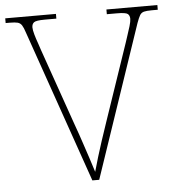

<svg xmlns="http://www.w3.org/2000/svg" viewBox="-52 -762 748 811"><g transform="rotate(-5 322.5 -357.0)"><path d="M82 -646Q75 -668 68.5 -678Q62 -688 51 -691Q40 -694 17 -694H0V-714H215V-694H166Q129 -694 120 -687Q111 -680 111 -666Q111 -655 116.5 -635.5Q122 -616 129 -597Q136 -578 139 -567L252 -244Q268 -200 280 -163.5Q292 -127 302.5 -96Q313 -65 322 -35Q331 -67 340 -97Q349 -127 360.5 -162Q372 -197 388 -244L498 -567Q501 -577 507.5 -596Q514 -615 520 -635Q526 -655 526 -666Q526 -680 517.5 -687Q509 -694 471 -694H429V-714H645V-694H620Q597 -694 586 -691Q575 -688 569 -678Q563 -668 555 -646L336 0H307Z"/></g></svg>

Font: Noto Serif Ethiopic Thin
Style: Regular
Weight: 250
Version: Version 2.102